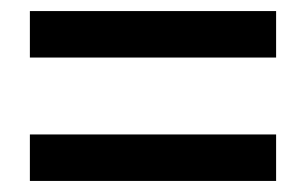

<svg xmlns="http://www.w3.org/2000/svg" viewBox="-20 -504 553 347"><path d="M34 -400V-484H479V-400ZM34 -177V-261H479V-177Z"/></svg>

Font: TT Toshiba Sans Medium
Style: Regular
Weight: 500
Designer: Paul D. Hunt
Foundry: Toshiba Corporation
Version: Version 2.020;PS 2.000;hotconv 1.0.86;makeotf.lib2.5.63406